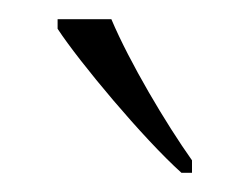

<svg xmlns="http://www.w3.org/2000/svg" viewBox="-20 -786 260 200"><path d="M169 -606H180V-619C153 -657 115 -721 96 -766H40V-756C63 -721 129 -642 169 -606Z"/></svg>

Font: Noto Serif Devanagari SemiCondensed ExtraLight
Style: Regular
Weight: 200
Width: 4
Designer: Universal Thirst, Indian Type Foundry and the Monotype Design Team
Foundry: Monotype Imaging Inc.
Version: Version 2.004